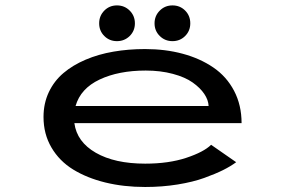

<svg xmlns="http://www.w3.org/2000/svg" viewBox="-20 -698 1090 728"><path d="M471.8 -561.5Q452 -542 423.5 -542Q395 -542 375.5 -561.5Q356 -581 356 -609.5Q356 -638 375.5 -657.8Q395 -677.5 423.5 -677.5Q452 -677.5 471.8 -657.8Q491.5 -638 491.5 -609.5Q491.5 -581 471.8 -561.5ZM701.5 -609.5Q701.5 -581 682 -561.5Q662.5 -542 634 -542Q605.5 -542 585.8 -561.5Q566 -581 566 -609.5Q566 -638 585.8 -657.8Q605.5 -677.5 634 -677.5Q662.5 -677.5 682 -658Q701.5 -638.5 701.5 -609.5ZM875.5 -83Q854.5 -67.5 826 -53.2Q797.5 -39 754.8 -23.5Q712 -8 653.5 1.5Q595 11 530.5 11Q449 11 379.5 -6Q310 -23 257.5 -55.2Q205 -87.5 175 -138.8Q145 -190 145 -254.5Q145 -306 165.2 -348.8Q185.5 -391.5 220.8 -421.2Q256 -451 304.8 -471.8Q353.5 -492.5 410.2 -502.2Q467 -512 530 -512Q607 -512 672.8 -494.2Q738.5 -476.5 788.8 -442.2Q839 -408 867.5 -353.8Q896 -299.5 896 -231H262Q271.5 -160 343.2 -118.8Q415 -77.5 530.5 -77.5Q619.5 -77.5 686 -99.5Q752.5 -121.5 780.5 -149ZM532.5 -430.5Q430 -430.5 357.8 -396.5Q285.5 -362.5 266.5 -296H771Q770 -319 754.5 -342Q739 -365 710.5 -385.2Q682 -405.5 635.2 -418Q588.5 -430.5 532.5 -430.5Z"/></svg>

Font: League Mono Extended
Style: Regular
Weight: 400
Width: 9
Designer: Tyler Finck
Foundry: The League of Moveable Type / Tyler Finck
Version: Version 2.210